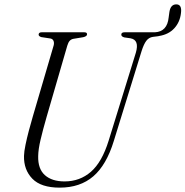

<svg xmlns="http://www.w3.org/2000/svg" viewBox="-20 -848 850 880"><path d="M478 -203.5 602.5 -606Q620 -665 578 -672.5L550 -676.5Q535.5 -680.5 536 -689.5Q536 -700 551 -700H690Q746.5 -703 753 -768L756.5 -793.5Q762 -828 788 -828Q814.5 -828 809.5 -788.5Q805 -747 779 -718.5Q753 -690 709 -683Q707.5 -682.5 705 -682L681 -679Q662.5 -676.5 650.8 -661.2Q639 -646 628.5 -612.5L501.5 -201.5Q468 -92 407.8 -40Q347.5 12 253.5 12Q168 12 128.2 -29Q88.5 -70 90 -133.5Q90.5 -153.5 96.8 -183.8Q103 -214 112 -248.2Q121 -282.5 130.5 -314.5L226 -640Q229 -652 225.2 -660.8Q221.5 -669.5 211.5 -671.5L169 -678Q157 -682 157 -689.5Q157.5 -700 171 -700H366.5Q379 -700 379 -691Q379 -681.5 361.5 -677.5L316 -670Q306 -668 299.5 -661Q293 -654 288.5 -639L194 -313.5Q176 -251 165.8 -207.2Q155.5 -163.5 155 -132.5Q153.5 -74 185.8 -45.2Q218 -16.5 276 -16.5Q346 -16.5 396.8 -60.8Q447.5 -105 478 -203.5Z"/></svg>

Font: Fraunces 144pt Soft Light
Style: Italic
Weight: 300
Italic angle: -16°
Version: Version 1.000;[b76b70a41]